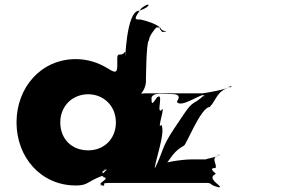

<svg xmlns="http://www.w3.org/2000/svg" viewBox="-20 -782 1216 825"><path d="M711 -378C733 -378 762 -377 740 -345C757 -313 854 -389 859 -371C837 -339 880 -406 858 -374C810 -328 812 -355 769 -290C747 -258 750 -261 728 -229C671 -144 683 -132 644 -56C626 -22 668 -87 646 -55C638 -69 695 -214 673 -246C651 -214 695 -340 673 -308C651 -294 685 -387 655 -364C633 -332 631 -331 631 -363C641 -385 671 -378 711 -378ZM51 -256C51 -106 156 15 306 15C359 15 352 -1 418 -26C436 -34 400 -45 440 -53C449 -53 400 -55 438 -55C443 -47 395 -30 433 -19C442 -19 395 -18 433 -18C442 -8 390 9 422 14C431 14 386 16 424 16C438 11 407 4 455 4H868C894 4 877 14 923 23C932 23 888 22 926 22C925 12 868 -16 906 -34C915 -34 868 -60 906 -60C915 -78 879 -106 926 -116C935 -116 885 -117 923 -117C923 -108 848 -97 868 -97H800C768 -97 664 -84 674 -70C683 -70 638 -67 676 -67C712 -82 709 -122 770 -156C779 -156 843 -322 881 -322C913 -356 911 -395 976 -409C985 -409 937 -412 975 -412C956 -397 854 -381 850 -381H602C593 -381 516 -373 544 -363C553 -363 564 -364 571 -367C600 -385 607 -419 607 -430C607 -430 608 -608 620 -608C620 -626 642 -654 652 -664H668C659 -655 687 -645 670 -645C725 -645 670 -646 670 -662C652 -678 622 -689 585 -698C557 -698 554 -698 585 -744C625 -780 636 -754 578 -736C520 -736 518 -500 518 -542C518 -572 521 -556 503 -548C481 -548 484 -548 484 -500C484 -460 467 -474 438 -491C401 -513 356 -528 306 -528C156 -528 51 -406 51 -256ZM239 -256C239 -327 292 -377 359 -377C425 -377 478 -327 478 -256C478 -186 428 -136 359 -136C287 -136 239 -186 239 -256Z"/></svg>

Font: Hussar Przerywany
Style: Regular
Weight: 400
Foundry: Cannot Into Space Fonts
Version: Version 0.982